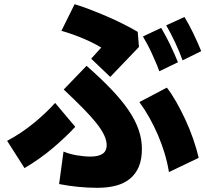

<svg xmlns="http://www.w3.org/2000/svg" viewBox="-20 -824 980 916"><path d="M415 -544 463 -597Q431 -617 380 -639Q329 -661 273 -677L336 -804Q372 -793 411 -778Q450 -763 489.5 -746Q529 -729 567 -710Q605 -691 637 -672L643 -600L506 -457ZM860 -743Q870 -727 881 -706.5Q892 -686 902.5 -664.5Q913 -643 922.5 -621Q932 -599 940 -580L851 -536Q837 -576 815 -622.5Q793 -669 773 -703ZM749 -691Q759 -674 770 -653.5Q781 -633 791.5 -611.5Q802 -590 811.5 -568Q821 -546 829 -527L740 -484Q733 -504 723.5 -526Q714 -548 704 -570Q694 -592 683 -612.5Q672 -633 662 -650ZM283 -101Q311 -89 346.5 -83Q382 -77 412 -77Q489 -77 489 -131Q489 -153 477 -179Q465 -205 439.5 -237Q414 -269 375.5 -308Q337 -347 284 -397L393 -510Q460 -451 509.5 -399.5Q559 -348 592 -300Q625 -252 641 -206Q657 -160 657 -114Q657 -63 642 -28Q627 7 599 29.5Q571 52 532 62Q493 72 445 72Q400 72 353.5 67.5Q307 63 262 54ZM786 -3Q779 -47 765.5 -92Q752 -137 733.5 -180Q715 -223 692.5 -263Q670 -303 645 -337L776 -406Q798 -378 820.5 -338.5Q843 -299 864 -254Q885 -209 901.5 -161.5Q918 -114 928 -71ZM339 -219Q298 -174 235.5 -120.5Q173 -67 97 -22L14 -152Q80 -187 139 -235Q198 -283 243 -333Z"/></svg>

Font: OA Gothic ExtraBold
Style: Regular
Weight: 800
Designer: Choi Chi-young, Lee Jaesang, Lee Juhyun, Han Dohee
Foundry: DDUNGSANG CORP.
Version: Version 1.000;Build 20210203